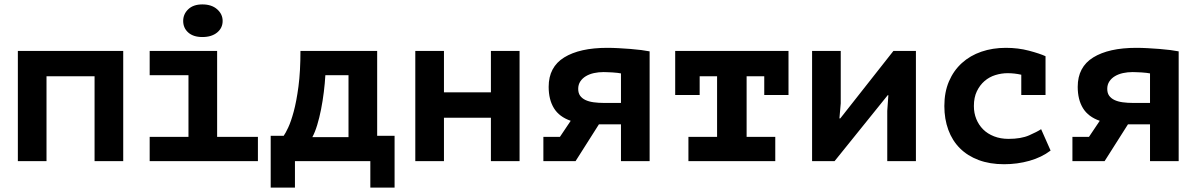

<svg xmlns="http://www.w3.org/2000/svg" viewBox="-20 -731 5440 871"><path d="M409 -385H191V0H61V-500H539V0H409Z M659 -110H835V-390H659V-500H965V-110H1150V0H659ZM811 -636Q811 -667 834 -689Q857 -711 898 -711Q940 -711 965 -689Q990 -667 990 -636Q990 -604 965 -583.5Q940 -563 898 -563Q857 -563 834 -583.5Q811 -604 811 -636Z M1770 120H1660V0H1318V120H1208V-115H1267Q1275 -126 1287.5 -152.5Q1300 -179 1312.5 -225Q1325 -271 1334 -339Q1343 -407 1343 -500H1691V-115H1770ZM1561 -109V-390H1456Q1454 -354 1449 -313.5Q1444 -273 1436.5 -235Q1429 -197 1419 -164Q1409 -131 1397 -109Z M2207 -197H1994V0H1864V-500H1994V-312H2207V-500H2337V0H2207Z M2445 -110H2520L2569 -183Q2517 -201 2493 -240Q2469 -279 2469 -337Q2469 -427 2539.5 -470.5Q2610 -514 2735 -514Q2759 -514 2786 -512.5Q2813 -511 2839.5 -509Q2866 -507 2889 -504Q2912 -501 2927 -498V0H2797V-167H2697L2591 0H2445ZM2797 -264V-398Q2792 -399 2781 -400.5Q2770 -402 2758 -402.5Q2746 -403 2735 -403.5Q2724 -404 2718 -404Q2695 -404 2674.5 -399.5Q2654 -395 2638 -385.5Q2622 -376 2612.5 -361.5Q2603 -347 2603 -328Q2603 -309 2611.5 -297Q2620 -285 2635.5 -277.5Q2651 -270 2673 -267Q2695 -264 2721 -264Z M3103 -110H3233V-385H3154V-300H3043V-500H3557V-300H3447V-385H3367V-110H3497V0H3103Z M4005 -228 4010 -299H4007L3766 0H3664V-500H3794V-262L3788 -194H3792L4033 -500H4135V0H4005Z M4746 -48Q4705 -17 4650 -1.5Q4595 14 4535 14Q4470 14 4419.5 -5Q4369 -24 4334.5 -58.5Q4300 -93 4282 -142Q4264 -191 4264 -250Q4264 -313 4285 -362Q4306 -411 4343.5 -445Q4381 -479 4432 -496.5Q4483 -514 4543 -514Q4599 -514 4648 -501Q4697 -488 4723 -476V-300H4613V-392Q4582 -399 4551 -399Q4523 -399 4495.5 -390.5Q4468 -382 4446.5 -363.5Q4425 -345 4411.5 -317Q4398 -289 4398 -250Q4398 -218 4409 -191Q4420 -164 4440 -144Q4460 -124 4489.5 -112.5Q4519 -101 4555 -101Q4612 -101 4648.5 -117Q4685 -133 4703 -145Z M4845 -110H4920L4969 -183Q4917 -201 4893 -240Q4869 -279 4869 -337Q4869 -427 4939.5 -470.5Q5010 -514 5135 -514Q5159 -514 5186 -512.5Q5213 -511 5239.5 -509Q5266 -507 5289 -504Q5312 -501 5327 -498V0H5197V-167H5097L4991 0H4845ZM5197 -264V-398Q5192 -399 5181 -400.5Q5170 -402 5158 -402.5Q5146 -403 5135 -403.5Q5124 -404 5118 -404Q5095 -404 5074.5 -399.5Q5054 -395 5038 -385.5Q5022 -376 5012.5 -361.5Q5003 -347 5003 -328Q5003 -309 5011.5 -297Q5020 -285 5035.5 -277.5Q5051 -270 5073 -267Q5095 -264 5121 -264Z"/></svg>

Font: PT Mono
Style: Bold
Weight: 700
Monospace: yes
Designer: A.Korolkova, I.Chaeva
Foundry: ParaType Ltd
Version: Version 1.000 OFL